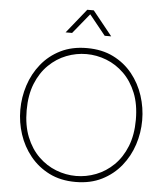

<svg xmlns="http://www.w3.org/2000/svg" viewBox="-63 -1021 937 1086"><g transform="rotate(5 406.0 -478.0)"><path d="M277 -828 388 -966H425L536 -828H499L407 -942L314 -828ZM406 10Q321 10 256.5 -22.5Q192 -55 148 -109.5Q104 -164 82 -231.5Q60 -299 60 -370Q60 -441 82 -509Q104 -577 148 -631.5Q192 -686 256.5 -718Q321 -750 406 -750Q491 -750 555.5 -718Q620 -686 664 -631.5Q708 -577 730 -509Q752 -441 752 -370Q752 -299 730 -231.5Q708 -164 664 -109.5Q620 -55 555.5 -22.5Q491 10 406 10ZM406 -24Q464 -24 519.5 -45.5Q575 -67 619.5 -110.5Q664 -154 690 -219Q716 -284 716 -370Q716 -457 690 -521.5Q664 -586 619.5 -629.5Q575 -673 519.5 -694.5Q464 -716 406 -716Q348 -716 292.5 -694.5Q237 -673 192.5 -629.5Q148 -586 122 -521.5Q96 -457 96 -370Q96 -284 122 -219Q148 -154 192.5 -110.5Q237 -67 292.5 -45.5Q348 -24 406 -24Z"/></g></svg>

Font: Be Vietnam Pro Thin
Style: Regular
Weight: 100
Designer: Lam Bao, Tony Le, Vietanh Nguyen
Foundry: Yellow Type Foundry
Version: Version 1.002; ttfautohint (v1.8.3)